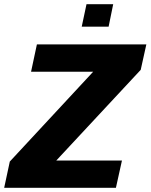

<svg xmlns="http://www.w3.org/2000/svg" viewBox="-32 -901 722 921"><path d="M-12 0 15 -126 415 -557H117L145 -688H670L643 -566L238 -131H553L524 0ZM360 -773 383 -881H511L489 -773Z"/></svg>

Font: Saira
Style: Bold Italic
Weight: 700
Italic angle: -12°
Designer: Hector Gatti with collaboration of the Omnibus-Type team
Foundry: Omnibus-Type
Version: Version 1.100; ttfautohint (v1.8.3)